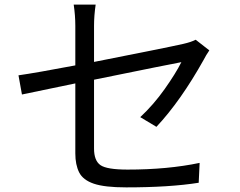

<svg xmlns="http://www.w3.org/2000/svg" viewBox="-20 -793 1040 831"><path d="M526 18Q433 18 386 2Q339 -14 322.5 -47Q306 -80 306 -129V-432L75 -384L60 -467Q137 -478 306 -510V-681Q306 -726 299 -773H394Q387 -725 387 -681V-525Q519 -551 628.5 -573Q738 -595 773 -603Q808 -611 827 -621L886 -575Q871 -553 862 -535Q762 -356 657 -244L587 -286Q645 -340 693 -408Q741 -476 765 -524Q721 -516 387 -448V-150Q387 -98 414.5 -78.5Q442 -59 532 -59Q706 -59 844 -88L840 -2Q714 18 526 18Z"/></svg>

Font: Source Han Sans & Saira Hybrid
Style: Regular
Weight: 400
Designer: Ryoko NISHIZUKA 西塚涼子 (kana & ideographs); Paul D. Hunt (Latin, Greek & Cyrillic); Wenlong ZHANG 张文龙 (bopomofo); Sandoll 
Foundry: Adobe Systems Incorporated
Version: Version 1.00;August 2, 2021;FontCreator 13.0.0.2675 64-bit